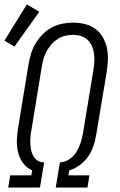

<svg xmlns="http://www.w3.org/2000/svg" viewBox="-22 -845 542 865"><path d="M15 0 24 -55H119L123 -78Q98 -88 82 -110Q66 -132 59.5 -159Q53 -186 54 -214.5Q55 -243 60 -271L107 -558Q111 -582 118.5 -605.5Q126 -629 139.5 -651Q153 -673 171.5 -691.5Q190 -710 212.5 -722Q235 -734 260 -738.5Q285 -743 308 -743Q335 -743 361 -736.5Q387 -730 407.5 -715Q428 -700 441 -677.5Q454 -655 459.5 -629.5Q465 -604 464 -577Q463 -550 459 -522L411 -236Q407 -211 398.5 -186Q390 -161 375 -139.5Q360 -118 337.5 -101.5Q315 -85 290 -77L286 -55H381L372 0H229L248 -114H251Q273 -115 292.5 -129Q312 -143 323.5 -162.5Q335 -182 341.5 -203Q348 -224 352 -245L399 -531Q402 -550 403 -568.5Q404 -587 401.5 -604.5Q399 -622 392 -638Q385 -654 372.5 -665.5Q360 -677 343 -682.5Q326 -688 307 -688Q290 -688 272.5 -684Q255 -680 239 -670Q223 -660 210.5 -646Q198 -632 189 -616Q180 -600 175 -583Q170 -566 167 -549L120 -262Q117 -248 115.5 -232.5Q114 -217 114.5 -202Q115 -187 117.5 -173Q120 -159 126 -146Q132 -133 143.5 -124Q155 -115 170 -114H177L158 0ZM43 -635 -2 -662 99 -825 155 -792Z"/></svg>

Font: Iosevka Slab Light
Style: Italic
Weight: 300
Italic angle: -9°
Monospace: yes
Designer: Belleve Invis
Foundry: Belleve Invis
Version: Version 11.1.1; ttfautohint (v1.8.3)